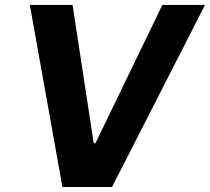

<svg xmlns="http://www.w3.org/2000/svg" viewBox="-20 -747 839 767"><path d="M427.6 0H229.4L99.1 -727.3H269.9L354.4 -174.7H361.2L628.6 -727.3H799Z"/></svg>

Font: Linik Sans
Style: Bold Italic
Weight: 700
Italic angle: 9°
Designer: Fonts by Rasmus Andersson / Changes by Cristiano Sobral with parts from Marc Monis
Foundry: rsms
Version: Version 3.020; ttfautohint (v1.6)